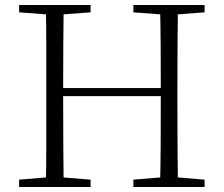

<svg xmlns="http://www.w3.org/2000/svg" viewBox="-20 -743 889 763"><path d="M56 0V-29L188 -40H206L340 -29V0ZM162 0Q164 -83 164 -166Q164 -249 164 -333V-390Q164 -474 164 -557.5Q164 -641 162 -723H233Q232 -641 231.5 -557.5Q231 -474 231 -390V-368Q231 -258 231.5 -170.5Q232 -83 233 0ZM198 -361V-393H653V-361ZM510 0V-29L643 -40H662L793 -29V0ZM616 0Q618 -83 618.5 -170.5Q619 -258 619 -368V-390Q619 -474 618.5 -557.5Q618 -641 616 -723H687Q686 -641 685.5 -557.5Q685 -474 685 -390V-333Q685 -249 685.5 -166Q686 -83 687 0ZM56 -694V-723H340V-694L206 -684H188ZM510 -694V-723H793V-694L662 -684H643Z"/></svg>

Font: Noto Serif KR ExtraLight ExtraLight
Style: Regular
Weight: 250
Version: Version 2.003-H1;hotconv 1.1.1;makeotfexe 2.6.0